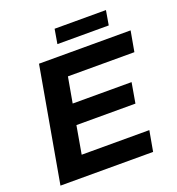

<svg xmlns="http://www.w3.org/2000/svg" viewBox="-148 -961 996 1081"><g transform="rotate(-20 349.5 -420.5)"><path d="M29.3 0 150.6 -686.4H699.4L677.4 -563.7H279.2L252 -410.8H604.9L583.9 -289.6H230.3L201.1 -122.7H606.4L584.4 0ZM285.6 -754.6 300.4 -841.3H608L593.2 -754.6Z"/></g></svg>

Font: Archivo Variable SemiBold
Style: Italic
Weight: 600
Italic angle: -10°
Designer: Hector Gatti
Foundry: Omnibus-Type
Version: Version 2.001